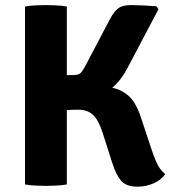

<svg xmlns="http://www.w3.org/2000/svg" viewBox="-20 -708 660 737"><path d="M76 -683Q95 -686.5 118.2 -687.5Q141.5 -688.5 156 -688.5Q172 -688.5 194.2 -687.5Q216.5 -686.5 236.5 -683V0Q216.5 3.5 194.2 4.5Q172 5.5 156 5.5Q141.5 5.5 118.2 4.5Q95 3.5 76 0ZM614 -39.5Q598.5 -16.5 569.2 -4Q540 8.5 508 8.5Q464.5 8.5 445 -14Q425.5 -36.5 411 -82.5L373.5 -199.5Q358.5 -247 337 -267Q315.5 -287 280 -287Q257.5 -287 225.2 -284.5Q193 -282 155 -278.5V-376.5H354Q410.5 -376.5 443 -360.5Q475.5 -344.5 493 -317.5Q510.5 -290.5 521 -257L562 -133.5Q572 -104.5 579.2 -87.8Q586.5 -71 594.5 -60.5Q602.5 -50 614 -39.5ZM401.5 -633.5Q416 -661.5 432.5 -675Q449 -688.5 484 -688.5Q503.5 -688.5 530 -687.2Q556.5 -686 580 -684L588.5 -673L467.5 -443.5Q439 -389.5 394.8 -358.8Q350.5 -328 276.5 -328H155V-418Q181.5 -418.5 208.5 -419Q235.5 -419.5 261.5 -420Q280.5 -420 288.5 -427Q296.5 -434 307 -454Z"/></svg>

Font: Signika Light
Style: Bold
Weight: 700
Version: Version 2.003;gftools[0.9.32]